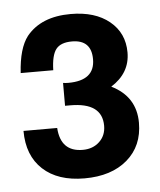

<svg xmlns="http://www.w3.org/2000/svg" viewBox="-40 -741 425 511"><g transform="rotate(-5 172.5 -485.5)"><path d="M131 -463V-524Q139 -523 145 -523Q216 -523 216 -580Q216 -632 164 -632Q134 -632 121.5 -616Q109 -600 108 -560H21Q25 -626 49 -657Q88 -705 167 -705Q232 -705 270.5 -673.5Q309 -642 309 -590Q309 -535 258 -503Q323 -471 323 -401Q323 -339 280.5 -302.5Q238 -266 166 -266Q95 -266 55 -303Q15 -340 15 -406H105Q109 -342 168 -342Q195 -342 212.5 -358.5Q230 -375 230 -401Q230 -463 145 -463Q138 -463 131 -463Z"/></g></svg>

Font: Almarai Bold
Style: Regular
Weight: 700
Designer: Boutros International 2019
Foundry: Created by Boutros International 2019
Version: Version 1.10